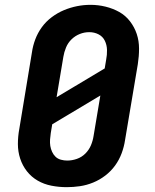

<svg xmlns="http://www.w3.org/2000/svg" viewBox="-20 -766 640 794"><path d="M256 8Q224 8 193 2Q162 -4 136 -19Q110 -34 91.5 -57.5Q73 -81 63.5 -110Q54 -139 54 -170.5Q54 -202 60 -234L112 -549Q116 -577 126 -603.5Q136 -630 153 -653.5Q170 -677 194 -695Q218 -713 244.5 -724Q271 -735 298.5 -740.5Q326 -746 354 -746Q386 -746 416.5 -738.5Q447 -731 473 -716.5Q499 -702 517.5 -678Q536 -654 545.5 -625.5Q555 -597 555 -565Q555 -533 550 -501L497 -186Q493 -159 483 -132Q473 -105 456 -81.5Q439 -58 415.5 -40Q392 -22 365 -11Q338 0 310.5 4Q283 8 256 8ZM214 -364 413 -483 419 -519Q423 -539 422.5 -559.5Q422 -580 413.5 -597.5Q405 -615 387.5 -624Q370 -633 349 -633Q329 -633 310 -625.5Q291 -618 276 -603.5Q261 -589 253 -569.5Q245 -550 242 -531ZM258 -102Q278 -102 298 -109Q318 -116 333 -131Q348 -146 356 -165Q364 -184 367 -204L395 -371L196 -252L190 -216Q188 -203 187 -189Q186 -175 188 -162.5Q190 -150 195.5 -138Q201 -126 210 -117.5Q219 -109 232 -105.5Q245 -102 258 -102Z"/></svg>

Font: Iosevka Slab XBdExObl
Style: Regular
Weight: 800
Width: 7
Italic angle: -9°
Monospace: yes
Designer: Belleve Invis
Foundry: Belleve Invis
Version: Version 11.1.0; ttfautohint (v1.8.3)